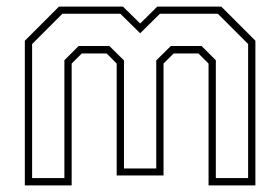

<svg xmlns="http://www.w3.org/2000/svg" viewBox="-20 -560 846 580"><path d="M55 0V-437L158 -540H351.5L403.5 -489L455 -540H648.5L751.5 -437V0H610V-368L579.5 -398.5H504.5L474 -368V-30H332.5V-368L302 -398.5H227L196.5 -368V0ZM77 -22H174.5V-378L217.5 -421H310.5L354.5 -377.5V-51H452V-377.5L496 -421H589L632 -378V-22H729.5V-427L638 -518.5H463L403.5 -459.5L343.5 -518.5H168.5L77 -427Z"/></svg>

Font: Tourney Thin ExtraLight
Style: Regular
Weight: 250
Version: Version 1.015